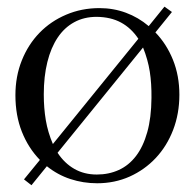

<svg xmlns="http://www.w3.org/2000/svg" viewBox="-20 -540 590 578"><path d="M279.3 -515.6Q321.3 -515.6 358.9 -501.7Q396.5 -487.8 427.7 -461.4L475.1 -520L497.6 -503.9L447.8 -442.4Q481.4 -407.7 500.7 -359.9Q520 -312 520 -254.9Q520 -197.8 501.2 -148.9Q482.4 -100.1 449 -64.5Q415.5 -28.8 370.4 -8.5Q325.2 11.7 272.5 11.7Q230.5 11.7 191.9 -1Q153.3 -13.7 121.1 -39.6L74.7 17.6L52.2 0L100.1 -58.6Q65.4 -94.2 45.9 -143.3Q26.4 -192.4 26.4 -253.4Q26.4 -310.1 45.7 -358.2Q64.9 -406.2 98.9 -441.2Q132.8 -476.1 179.2 -495.8Q225.6 -515.6 279.3 -515.6ZM271 -489.3Q232.9 -489.3 203.4 -473.1Q173.8 -457 153.6 -426.8Q133.3 -396.5 122.6 -353.3Q111.8 -310.1 111.8 -255.9Q111.8 -214.4 117.9 -178.2Q124 -142.1 139.2 -106.4L396.5 -423.3Q375 -455.6 344.2 -472.2Q313.5 -488.8 271 -489.3ZM271.5 -14.6Q307.6 -14.6 337.6 -28.3Q367.7 -42 389.4 -70.3Q411.1 -98.6 423.3 -142.1Q435.5 -185.5 436 -245.1Q436.5 -288.6 430.9 -324.5Q425.3 -360.4 410.6 -397L153.3 -80.1Q174.3 -48.3 203.9 -31.5Q233.4 -14.6 271.5 -14.6Z"/></svg>

Font: Surma
Style: Regular
Weight: 400
Designer: Sue Lloyd-Williams
Foundry: Sylheti Translation And Research
Version: Version 3.000